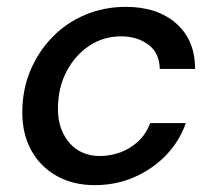

<svg xmlns="http://www.w3.org/2000/svg" viewBox="-20 -528 624 560"><path d="M256 12Q194 12 146 -14.5Q98 -41 71.5 -89Q45 -137 45 -200Q45 -266 68.5 -322Q92 -378 133 -420Q174 -462 229 -485Q284 -508 347 -508Q439 -508 494 -459.5Q549 -411 549 -327H446Q445 -374 412.5 -398Q380 -422 333 -422Q282 -422 240.5 -394.5Q199 -367 174 -319.5Q149 -272 149 -210Q149 -178 158.5 -152.5Q168 -127 184.5 -109Q201 -91 223 -82Q245 -73 271 -73Q303 -73 332 -84Q361 -95 383.5 -116Q406 -137 418 -169H522Q503 -115 463.5 -74.5Q424 -34 371 -11Q318 12 256 12Z"/></svg>

Font: DM Sans 24pt Medium
Style: Italic
Weight: 500
Italic angle: -10°
Designer: Colophon Foundry, Jonny Pinhorn
Foundry: Colophon Foundry
Version: Version 4.004;gftools[0.9.30]